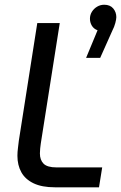

<svg xmlns="http://www.w3.org/2000/svg" viewBox="-20 -798 516 818"><path d="M214 0Q158.6 0 123.1 -17Q87.6 -34 70.9 -64.2Q54.2 -94.4 54.2 -134.4Q54.2 -149.8 56.5 -167.5Q58.8 -185.2 60.2 -198.4L138.8 -699.6H234.6L153.8 -186.8Q152.4 -177.4 151.2 -165.8Q150 -154.2 150 -144.4Q150 -116.2 165.8 -100.5Q181.6 -84.8 220.6 -84.8H415.4L401.8 0ZM346.8 -551.4 395.6 -669Q379.2 -675.2 371.2 -688.8Q363.2 -702.4 363.2 -718.2Q363.2 -734.6 371.7 -748.1Q380.2 -761.6 394 -769.7Q407.8 -777.8 423.8 -777.8Q449.2 -777.8 462.4 -762Q475.6 -746.2 475.6 -725Q475.6 -716.2 471.3 -699.9Q467 -683.6 458.6 -667.4L406.8 -551.4Z"/></svg>

Font: MuseoModerno Thin
Style: Italic
Weight: 100
Italic angle: -9°
Designer: Pablo Cosgaya, Héctor Gatti, Marcela Romero, and the Authors of The MuseoModerno Project.
Foundry: Omnibus-Type Team
Version: Version 1.003